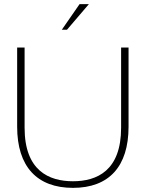

<svg xmlns="http://www.w3.org/2000/svg" viewBox="-20 -900 705 929"><path d="M63 -670V-287C63 -94 159 9 333 9C507 9 602 -94 602 -287V-670H566V-282C566 -74 449 -23 333 -23C217 -23 99 -74 99 -282V-670ZM279 -756H304L410 -880H365Z"/></svg>

Font: LT Wave Text Thin
Style: Regular
Weight: 100
Designer: Daniel Lyons
Version: Version 2.5 (Glyphs App)